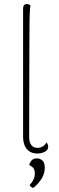

<svg xmlns="http://www.w3.org/2000/svg" viewBox="-20 -748 290 948"><path d="M94 -73V-706Q94 -728 113 -728Q123 -728 131 -720Q127 -710 126 -656.5Q125 -603 125 -524L124 -71Q124 -46 134.5 -32Q145 -18 165 -18Q179 -18 191 -25Q203 -32 209 -45Q218 -35 218 -24Q218 -8 202 1Q186 10 164 10Q132 10 113 -11.5Q94 -33 94 -73ZM126 166Q152 139 152 109Q152 92 145 82.5Q138 73 125 68Q125 58 134.5 46Q144 34 162 34Q177 34 189 44Q201 54 201 81Q201 134 144 180Q132 176 126 166Z"/></svg>

Font: Arima Madurai Thin
Style: Regular
Weight: 250
Designer: Joana Correia and Natanael Gama
Foundry: NDISCOVER
Version: Version 1.019; ttfautohint (v1.5) -l 7 -r 28 -G 50 -x 13 -D 